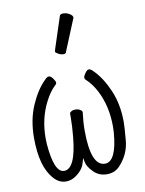

<svg xmlns="http://www.w3.org/2000/svg" viewBox="-86 -820 673 893"><g transform="rotate(-10 250.0 -373.0)"><path d="M97 -14Q41 -74 41 -212Q41 -297 70 -364Q99 -431 139 -470Q150 -482 158.5 -482Q167 -482 177 -468.5Q187 -455 187 -448Q187 -441 183 -439Q154 -412 133 -370Q94 -295 94 -201L95 -173Q106 -37 153 -37Q207 -37 221 -185Q226 -235 226 -279V-296Q226 -299 233.5 -304Q241 -309 253.5 -309Q266 -309 275.5 -303Q285 -297 285 -291Q279 -246 279 -206Q279 -37 346 -37Q400 -37 411 -173L412 -201Q412 -296 374 -371Q353 -412 323 -439Q320 -441 320 -448Q320 -455 329.5 -468.5Q339 -482 347.5 -482Q356 -482 367 -470Q407 -431 436 -364Q465 -297 465 -212Q465 -191 459.5 -127Q454 -63 409 -14Q385 13 347 13Q309 13 283.5 -13Q258 -39 254 -60L250 -81L244 -60Q237 -35 218 -17Q187 13 154 13Q121 13 97 -14ZM256 -578Q254 -572 243 -572Q232 -572 219.5 -579Q207 -586 207 -590V-594L258 -750Q260 -759 275 -759Q290 -759 304.5 -750.5Q319 -742 319 -732Q319 -730 318 -729Z"/></g></svg>

Font: LXGW WenKai Mono TC Light
Style: Regular
Weight: 300
Designer: LXGW / Fontworks Inc.
Foundry: LXGW / Fontworks Inc.
Version: Version 1.330